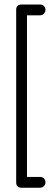

<svg xmlns="http://www.w3.org/2000/svg" viewBox="-20 -688 236 872"><path d="M78 164.5Q53.5 164.5 53.5 140V-643Q53.5 -667.5 78 -667.5H162Q172.5 -667.5 179.5 -660.5Q186.5 -653.5 186.5 -643Q186.5 -633 179.5 -625.8Q172.5 -618.5 162 -618.5H102.5V115.5H162Q172.5 115.5 179.5 122.5Q186.5 129.5 186.5 140Q186.5 150 179.5 157.2Q172.5 164.5 162 164.5Z"/></svg>

Font: Jura Light
Style: Regular
Weight: 400
Version: Version 5.106